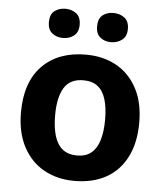

<svg xmlns="http://www.w3.org/2000/svg" viewBox="-54 -799 731 857"><g transform="rotate(5 312.0 -371.0)"><path d="M577 -274Q577 -184 544.5 -120Q512 -56 452.5 -23Q393 10 310 10Q234 10 174.5 -23Q115 -56 81 -120Q47 -184 47 -274Q47 -410 118.5 -483Q190 -556 314 -556Q391 -556 450 -523.5Q509 -491 543 -428Q577 -365 577 -274ZM200 -274Q200 -221 211.5 -182.5Q223 -144 248 -124Q273 -104 313 -104Q352 -104 376.5 -124Q401 -144 412.5 -182.5Q424 -221 424 -274Q424 -328 412.5 -365.5Q401 -403 376.5 -422Q352 -441 312 -441Q253 -441 226.5 -398Q200 -355 200 -274ZM136 -686Q136 -721 156 -736.5Q176 -752 205 -752Q233 -752 253.5 -736.5Q274 -721 274 -686Q274 -653 253.5 -637Q233 -621 205 -621Q176 -621 156 -637Q136 -653 136 -686ZM352 -686Q352 -721 371.5 -736.5Q391 -752 420 -752Q448 -752 469 -736.5Q490 -721 490 -686Q490 -653 469 -637Q448 -621 420 -621Q391 -621 371.5 -637Q352 -653 352 -686Z"/></g></svg>

Font: Noto Sans Syriac Eastern
Style: Bold
Weight: 700
Designer: Patrick Giasson and the Monotype Design Team
Foundry: Monotype Imaging Inc.
Version: Version 3.001